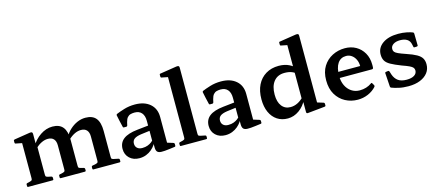

<svg xmlns="http://www.w3.org/2000/svg" viewBox="-54 -1308 4258 1868"><g transform="rotate(-15 2075.5 -373.5)"><path d="M712 0Q703 0 703 -10V-26Q703 -36 712 -38L748 -45Q764 -50 767.5 -55Q771 -60 771 -75V-316Q771 -358 751 -380Q731 -402 693 -402Q629 -402 564 -340L551 -365Q573 -407 607 -438.5Q641 -470 681.5 -488Q722 -506 765 -506Q837 -506 871 -464Q905 -422 905 -335V-76Q905 -60 908.5 -55.5Q912 -51 928 -47L976 -37Q985 -35 985 -25V-9Q985 0 975 0ZM56 0Q46 0 46 -10V-26Q46 -36 56 -38L85 -45Q101 -50 104.5 -55Q108 -60 108 -75V-313H242V-76Q242 -60 245.5 -55Q249 -50 264 -46L301 -38Q310 -34 310 -25V-9Q310 0 300 0ZM384 0Q374 0 374 -10V-26Q374 -36 384 -38L415 -45Q431 -50 434.5 -55Q438 -60 438 -75V-316Q438 -358 418 -380Q398 -402 360 -402Q297 -402 230 -340L218 -365Q252 -427 310.5 -466.5Q369 -506 433 -506Q504 -506 538 -463.5Q572 -421 572 -335V-76Q572 -60 575.5 -55Q579 -50 595 -46L627 -38Q636 -34 636 -25V-9Q636 0 626 0ZM108 -313V-462L126 -423L46 -439Q37 -440 37 -450V-469Q37 -478 47 -480L205 -505Q220 -507 227 -503Q234 -499 234 -485V-379L242 -362V-313Z M1174 11Q1113 11 1075 -25Q1037 -61 1037 -118Q1037 -181 1083 -216.5Q1129 -252 1224 -262L1352 -276L1350 -223L1248 -210Q1200 -203 1178.5 -186.5Q1157 -170 1157 -139Q1157 -111 1175.5 -94.5Q1194 -78 1226 -78Q1257 -78 1280.5 -87Q1304 -96 1319.5 -108Q1335 -120 1341 -127L1353 -115Q1350 -97 1335.5 -75.5Q1321 -54 1297.5 -34Q1274 -14 1242.5 -1.5Q1211 11 1174 11ZM1336 -322Q1336 -374 1311.5 -402.5Q1287 -431 1241 -431Q1219 -431 1200.5 -426Q1182 -421 1168.5 -405.5Q1155 -390 1147 -358L1140 -327Q1137 -318 1128 -318H1105Q1095 -318 1094 -328Q1086 -359 1079.5 -389.5Q1073 -420 1067 -449Q1065 -457 1074 -462Q1104 -475 1154.5 -490.5Q1205 -506 1263 -506Q1359 -506 1415 -457.5Q1471 -409 1471 -325V-162H1336ZM1471 -162V-38L1451 -72L1532 -47Q1541 -44 1541 -34V-18Q1541 -8 1531 -7L1477 0Q1425 7 1395.5 6Q1366 5 1354 -9Q1342 -23 1342 -53V-101L1336 -109V-162Z M1645 0V-567H1779V0ZM1593 0Q1584 0 1584 -10V-26Q1584 -36 1594 -38L1622 -45Q1638 -50 1641.5 -55Q1645 -60 1645 -75V-180H1779V-76Q1779 -60 1782.5 -55.5Q1786 -51 1801 -47L1849 -37Q1858 -35 1858 -25V-9Q1858 0 1848 0ZM1645 -566V-715L1663 -676L1583 -692Q1574 -693 1574 -703V-722Q1574 -732 1584 -732L1750 -758Q1766 -760 1772.5 -756Q1779 -752 1779 -739V-566Z M2041 11Q1980 11 1942 -25Q1904 -61 1904 -118Q1904 -181 1950 -216.5Q1996 -252 2091 -262L2219 -276L2217 -223L2115 -210Q2067 -203 2045.5 -186.5Q2024 -170 2024 -139Q2024 -111 2042.5 -94.5Q2061 -78 2093 -78Q2124 -78 2147.5 -87Q2171 -96 2186.5 -108Q2202 -120 2208 -127L2220 -115Q2217 -97 2202.5 -75.5Q2188 -54 2164.5 -34Q2141 -14 2109.5 -1.5Q2078 11 2041 11ZM2203 -322Q2203 -374 2178.5 -402.5Q2154 -431 2108 -431Q2086 -431 2067.5 -426Q2049 -421 2035.5 -405.5Q2022 -390 2014 -358L2007 -327Q2004 -318 1995 -318H1972Q1962 -318 1961 -328Q1953 -359 1946.5 -389.5Q1940 -420 1934 -449Q1932 -457 1941 -462Q1971 -475 2021.5 -490.5Q2072 -506 2130 -506Q2226 -506 2282 -457.5Q2338 -409 2338 -325V-162H2203ZM2338 -162V-38L2318 -72L2399 -47Q2408 -44 2408 -34V-18Q2408 -8 2398 -7L2344 0Q2292 7 2262.5 6Q2233 5 2221 -9Q2209 -23 2209 -53V-101L2203 -109V-162Z M2847 -162V-593H2982V-162ZM2870 -383Q2849 -404 2819.5 -415Q2790 -426 2749 -426Q2680 -426 2641.5 -378.5Q2603 -331 2603 -246Q2603 -172 2635 -130.5Q2667 -89 2723 -89Q2759 -89 2793 -105.5Q2827 -122 2856 -153L2867 -129Q2837 -65 2783.5 -27Q2730 11 2669 11Q2608 11 2562.5 -19Q2517 -49 2492 -104.5Q2467 -160 2467 -235Q2467 -319 2497 -379.5Q2527 -440 2582.5 -473.5Q2638 -507 2712 -507Q2773 -507 2819.5 -483.5Q2866 -460 2903 -412ZM2847 -566V-715L2866 -676L2786 -692Q2777 -693 2777 -703V-722Q2777 -732 2787 -732L2953 -758Q2969 -760 2975.5 -756Q2982 -752 2982 -739V-566ZM2982 -162V-38L2963 -72L3044 -47Q3053 -44 3053 -34V-17Q3053 -8 3043 -7L2874 10Q2864 12 2859 8.5Q2854 5 2854 -4V-121L2847 -133V-162Z M3374 11Q3306 11 3249 -19.5Q3192 -50 3157.5 -108Q3123 -166 3123 -250Q3123 -334 3158.5 -390.5Q3194 -447 3252 -476.5Q3310 -506 3378 -506Q3440 -506 3489 -478.5Q3538 -451 3567 -400.5Q3596 -350 3596 -282Q3596 -275 3596 -266.5Q3596 -258 3595 -249Q3592 -239 3583 -239H3243V-300H3504L3479 -282Q3479 -287 3479 -291Q3479 -295 3479 -299Q3479 -336 3465 -365.5Q3451 -395 3426.5 -412.5Q3402 -430 3371 -430Q3316 -430 3286 -386Q3256 -342 3256 -258Q3256 -205 3276 -163Q3296 -121 3332 -96.5Q3368 -72 3415 -72Q3485 -72 3537 -110Q3545 -116 3549 -107L3562 -85Q3566 -78 3561 -69Q3527 -31 3478 -10Q3429 11 3374 11Z M3943 -297Q4006 -276 4042 -255.5Q4078 -235 4092.5 -210Q4107 -185 4107 -150Q4107 -101 4079.5 -65Q4052 -29 4002 -8.5Q3952 12 3884 12Q3830 12 3786.5 2Q3743 -8 3715 -19Q3706 -23 3706 -33L3697 -170Q3697 -179 3707 -180L3728 -183Q3737 -184 3741 -174L3751 -142Q3766 -99 3797 -76.5Q3828 -54 3883 -54Q3932 -54 3959.5 -71.5Q3987 -89 3987 -120Q3987 -136 3977.5 -148Q3968 -160 3942.5 -172Q3917 -184 3871 -200Q3804 -226 3766.5 -247Q3729 -268 3714.5 -293.5Q3700 -319 3700 -355Q3700 -424 3759 -465.5Q3818 -507 3916 -507Q3962 -507 4001 -499Q4040 -491 4061 -482Q4069 -478 4069 -468L4071 -350Q4071 -341 4061 -340L4038 -339Q4028 -338 4027 -348L4022 -371Q4015 -408 3988 -425Q3961 -442 3918 -442Q3875 -442 3849 -424.5Q3823 -407 3823 -378Q3823 -361 3832 -349.5Q3841 -338 3867 -326Q3893 -314 3943 -297Z"/></g></svg>

Font: Hahmlet SemiBold
Style: Regular
Weight: 600
Version: Version 1.002